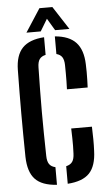

<svg xmlns="http://www.w3.org/2000/svg" viewBox="-63 -1009 594 1057"><g transform="rotate(-5 233.5 -480.5)"><path d="M208 8Q125.5 3 88 -36.8Q50.5 -76.5 48.5 -160.5Q47.5 -225.5 47 -284.2Q46.5 -343 46.5 -400Q46.5 -457 47 -516Q47.5 -575 48.5 -640Q49.5 -721.5 88 -761.8Q126.5 -802 208 -807.5V-710Q185 -705 174.2 -690Q163.5 -675 163 -645Q161.5 -578 160.8 -517.8Q160 -457.5 160 -399.8Q160 -342 160.8 -282.2Q161.5 -222.5 163 -155.5Q163.5 -125.5 174.2 -110Q185 -94.5 208 -89.5ZM267.5 7.5V-89.5Q291 -95 301.8 -110.2Q312.5 -125.5 313.5 -155.5Q314.5 -177.5 314.8 -197.5Q315 -217.5 314.5 -240.8Q314 -264 313 -294H427.5Q429 -258 429.2 -224.5Q429.5 -191 428 -160.5Q425.5 -77 388 -37.5Q350.5 2 267.5 7.5ZM308.5 -511Q309.5 -534 309.8 -556Q310 -578 310 -600.2Q310 -622.5 309.5 -645Q309 -673.5 299 -688.8Q289 -704 267.5 -709.5V-807Q346 -800.5 383.8 -759.8Q421.5 -719 424 -639.5Q425 -618 425 -596.5Q425 -575 424.5 -553.8Q424 -532.5 423 -511ZM113.5 -841 196.5 -969H268L351 -841H272L232.5 -907.5L192.5 -841Z"/></g></svg>

Font: Big Shoulders Stencil Text Thin
Style: Bold
Weight: 700
Version: Version 2.001